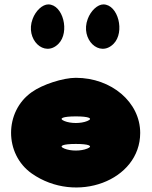

<svg xmlns="http://www.w3.org/2000/svg" viewBox="-20 -903 688 871"><path d="M124 -485C-1 -397 -1 -204 124 -116C325 25 616 -83 616 -300C616 -439 486 -550 324 -550C266 -550 173 -520 124 -485ZM376 -354C347 -342 301 -342 272 -354C243 -366 266 -375 324 -375C382 -375 405 -366 376 -354ZM376 -229C347 -217 301 -217 272 -229C243 -241 266 -250 324 -250C382 -250 405 -241 376 -229ZM378 -817C343 -725 431 -640 495 -704C548 -757 516 -883 449 -883C423 -883 392 -855 378 -817ZM128 -817C93 -725 181 -640 245 -704C298 -757 266 -883 199 -883C173 -883 142 -855 128 -817Z"/></svg>

Font: Hussar Skorodowane
Style: Bold
Weight: 700
Foundry: Cannot Into Space Fonts
Version: Version 0.892